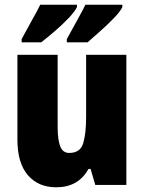

<svg xmlns="http://www.w3.org/2000/svg" viewBox="-20 -786 611 816"><path d="M517 -553V0H385L365 -68H356Q313 10 219 10Q143 10 98.5 -41.5Q54 -93 54 -193V-553H225V-248Q225 -192 236 -164Q247 -136 274 -136Q321 -136 333.5 -177Q346 -218 346 -289V-553ZM500 -756Q491 -737 464.5 -709.5Q438 -682 406.5 -654Q375 -626 352 -606H264V-620Q289 -666 310.5 -704.5Q332 -743 343 -766H500ZM307 -756Q298 -737 272 -709.5Q246 -682 214 -654.5Q182 -627 155 -606H72V-620Q97 -667 118.5 -705Q140 -743 151 -766H307Z"/></svg>

Font: Noto Sans Malayalam Condensed Black
Style: Regular
Weight: 900
Width: 3
Designer: Jelle Bosma - Monotype Design Team
Foundry: Monotype Imaging Inc.
Version: Version 2.104; ttfautohint (v1.8.4.7-5d5b)